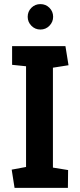

<svg xmlns="http://www.w3.org/2000/svg" viewBox="-20 -916 388 936"><path d="M51 0 37 -89 107 -102V-593L39 -600V-691H299L314 -598L238 -586V-99L312 -87L311 0ZM177 -772Q151 -772 133 -790.5Q115 -809 115 -834Q115 -860 133 -878Q151 -896 177 -896Q203 -896 221 -878Q239 -860 239 -834Q239 -809 221 -790.5Q203 -772 177 -772Z"/></svg>

Font: Kreon
Style: Bold
Weight: 700
Designer: Julia Petretta
Foundry: Julia Petretta and Eli Heuer
Version: Version 2.002